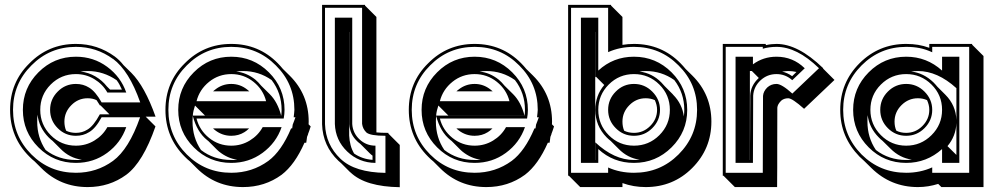

<svg xmlns="http://www.w3.org/2000/svg" viewBox="-20 -717 4151 799"><path d="M344.7 -421.4Q336.9 -421.4 329.6 -420.9Q322.3 -420.4 314.9 -419.4Q348.6 -415.5 377 -398.9Q405.3 -382.3 424.8 -357.4L438 -344.2H487.3Q482.4 -355 477.3 -364.7Q472.2 -374.5 465.3 -383.3Q438.5 -401.9 408.4 -411.6Q378.4 -421.4 344.7 -421.4ZM295.9 -51.3Q302.2 -51.3 308.3 -51.3Q314.5 -51.3 320.8 -52.2Q269 -59.6 231.9 -97.7L198.7 -130.9Q190.9 -136.7 182.1 -145.5Q142.1 -186.5 136.2 -239.7Q135.3 -232.9 135 -225.6Q134.8 -218.3 134.8 -210.9Q134.8 -144.5 169.9 -92.8Q223.6 -51.3 295.9 -51.3ZM248 -210.9Q248 -200.7 249.8 -191.2Q251.5 -181.6 255.4 -172.9Q273.4 -164.1 295.9 -164.1Q322.3 -164.1 343.8 -177.7Q368.7 -191.9 395.5 -241.2H435.5L397.9 -278.8H395.5Q391.6 -284.7 388.4 -290Q385.3 -295.4 381.8 -300.3Q365.7 -308.1 344.7 -308.1Q305.2 -308.1 276.9 -279.3Q248 -250.5 248 -210.9ZM124 -45.4Q113.3 -53.7 102.1 -65.4Q22 -145.5 22 -259.8Q22 -374.5 102.1 -453.1Q181.6 -534.2 295.9 -534.2Q341.3 -534.2 381.6 -521Q421.9 -507.8 457.5 -481.9Q467.3 -474.6 476.3 -465.8Q485.4 -457 494.1 -445.8L526.4 -414.1Q582.5 -357.9 627.4 -231.4H586.4L627 -190.9Q575.2 -41.5 505.4 10.3Q435.5 61.5 344.7 61.5Q231 61.5 151.9 -17.6ZM295.9 -39.1Q204.6 -39.1 139.9 -103.8Q75.2 -168.5 75.2 -259.8Q75.2 -351.1 139.9 -416Q204.6 -481 295.9 -481Q369.1 -481 426 -439Q482.9 -397 505.4 -332H426.8Q407.7 -366.2 372.8 -387.5Q337.9 -408.7 295.9 -408.7Q234.4 -408.7 190.9 -365.2Q147.5 -321.8 147.5 -259.8Q147.5 -198.2 190.9 -154.5Q234.4 -110.8 295.9 -110.8Q337.9 -110.8 372.8 -132.1Q407.7 -153.3 426.8 -188H505.4Q482.9 -122.6 426 -80.8Q369.1 -39.1 295.9 -39.1ZM295.9 2Q382.3 2 450.2 -47.4Q516.6 -96.2 563 -229H402.8Q377.9 -182.6 350.6 -167Q326.7 -151.9 295.9 -151.9Q251.5 -151.9 220.2 -183.6Q188.5 -215.3 188.5 -259.8Q188.5 -304.2 220.2 -335.9Q251.5 -367.7 295.9 -367.7Q326.7 -367.7 350.6 -352.5Q377 -336.9 402.8 -291H563.5Q517.1 -422.9 450.2 -472.2V-471.7Q381.3 -522 295.9 -522Q187 -522 110.8 -444.8Q34.2 -368.7 34.2 -259.8Q34.2 -150.9 110.8 -74.2Q187 2 295.9 2Z M942.4 -51.3Q948.7 -51.3 954.8 -51.3Q960.9 -51.3 967.3 -52.2Q926.8 -58.1 892.1 -85.9Q889.2 -88.4 886.5 -90.8Q883.8 -93.3 881.3 -95.7L846.7 -130.4Q843.8 -132.3 842.3 -133.8Q799.8 -167.5 782.2 -234.9Q781.7 -229 781.5 -223.1Q781.2 -217.3 781.2 -210.9Q781.2 -144.5 816.4 -92.8Q870.1 -51.3 942.4 -51.3ZM991.2 -421.4Q983.9 -421.4 976.8 -420.9Q969.7 -420.4 962.9 -419.4Q1006.3 -414.6 1042.5 -385.7Q1055.2 -375 1066.9 -360.4L1102.5 -325.2Q1135.3 -292.5 1149.9 -236.3H833L791.5 -277.8Q788.1 -267.6 785.6 -257.3Q783.2 -247.1 782.2 -235.8H1150.4Q1151.4 -242.7 1151.6 -248.5Q1151.9 -254.4 1151.9 -259.8Q1151.9 -329.6 1110.4 -383.8Q1057.1 -421.4 991.2 -421.4ZM770.5 -45.4Q759.8 -53.7 748.5 -65.4Q668.5 -145.5 668.5 -259.8Q668.5 -374.5 748.5 -453.1Q828.1 -534.2 942.4 -534.2Q1057.1 -534.2 1136.2 -453.6Q1141.6 -447.8 1147 -442.1Q1152.3 -436.5 1157.2 -430.2L1185.5 -402.3Q1264.6 -323.7 1264.6 -210.9Q1264.6 -207.5 1264.4 -204.8Q1264.2 -202.1 1264.2 -199.7L1272.9 -190.9Q1270 -181.2 1267.1 -173.3Q1264.2 -165.5 1261.7 -158.7H1262.2Q1261.2 -156.2 1260 -153.1Q1258.8 -149.9 1257.8 -147.5Q1257.3 -142.6 1256.1 -134.8Q1254.9 -127 1254.4 -123H1247.1Q1207 -31.7 1151.9 10.3Q1082 61.5 991.2 61.5Q877.4 61.5 798.3 -17.6ZM866.7 -336.9Q869.1 -339.4 871.1 -340.8Q873 -342.3 875.5 -344.2Q904.8 -367.7 942.4 -367.7Q979.5 -367.7 1008.8 -344.2Q1013.7 -340.3 1017.6 -336.9ZM997.1 -167Q973.1 -151.9 942.4 -151.9Q905.3 -151.9 875.5 -174.8H876Q870.6 -178.2 866.7 -182.6H1016.6Q1006.3 -172.4 997.1 -167ZM1087.4 -295.9Q1075.2 -344.2 1034.9 -376.5Q994.6 -408.7 942.4 -408.7Q890.1 -408.7 850.1 -376.5Q810.1 -344.2 797.9 -295.9ZM942.4 -39.1Q851.1 -39.1 786.4 -103.8Q721.7 -168.5 721.7 -259.8Q721.7 -351.1 786.4 -416Q851.1 -481 942.4 -481Q1033.7 -481 1098.9 -416Q1164.1 -351.1 1164.1 -259.8Q1164.1 -242.7 1160.6 -223.6H797.9Q810.1 -175.3 850.1 -143.1Q890.1 -110.8 942.4 -110.8Q984.4 -110.8 1019.3 -132.1Q1054.2 -153.3 1073.2 -188H1151.9Q1129.4 -122.6 1072.5 -80.8Q1015.6 -39.1 942.4 -39.1ZM942.4 2Q1028.8 2 1096.7 -47.4Q1151.4 -87.9 1191.4 -182.6H1195.8L1198.2 -198.7Q1200.7 -206.1 1203.9 -213.4Q1207 -220.7 1209.5 -229H1202.1Q1203.1 -238.8 1204.1 -246.6Q1205.1 -254.4 1205.1 -259.8Q1205.1 -368.7 1127.9 -444.8Q1051.8 -522 942.4 -522Q833.5 -522 757.3 -444.8Q680.7 -368.7 680.7 -259.8Q680.7 -150.9 757.3 -74.2Q833.5 2 942.4 2Z M1530.3 -69.3Q1524.4 -73.2 1517.6 -80.1L1479.5 -118.2Q1476.6 -120.6 1473.6 -122.8Q1470.7 -125 1467.8 -127.9Q1435.5 -157.7 1433.6 -200.7V-584H1433.1V-152.8Q1434.1 -131.8 1439 -113.3Q1443.8 -94.7 1453.6 -78.1Q1487.8 -54.7 1530.3 -51.8ZM1596.2 -161.1 1643.6 -113.8V62Q1573.2 61 1521.7 45.9Q1470.2 30.8 1438 0L1436.5 -1L1399.4 -38.1Q1393.6 -42.5 1388.2 -47.9Q1323.2 -109.9 1320.3 -199.7V-696.8H1499V-693.8L1546.4 -646.5V-166Q1556.2 -165 1568.6 -164.6Q1581.1 -164.1 1596.2 -164.1ZM1542.5 -39.1Q1474.1 -39.6 1425 -86.4Q1376 -133.3 1373.5 -201.2V-643.6H1445.8V-201.2Q1448.2 -163.1 1476.1 -137Q1503.9 -110.8 1542.5 -110.8ZM1584 -151.9Q1520 -151.9 1504.4 -166Q1489.3 -181.2 1486.8 -201.7V-684.6H1332.5V-200.2Q1335.4 -115.2 1396.5 -56.6Q1427.2 -27.3 1474.1 -12.9Q1521 1.5 1584 2.4Z M1955.1 -51.3Q1961.4 -51.3 1967.5 -51.3Q1973.6 -51.3 1980 -52.2Q1939.5 -58.1 1904.8 -85.9Q1901.9 -88.4 1899.2 -90.8Q1896.5 -93.3 1894 -95.7L1859.4 -130.4Q1856.4 -132.3 1855 -133.8Q1812.5 -167.5 1794.9 -234.9Q1794.4 -229 1794.2 -223.1Q1793.9 -217.3 1793.9 -210.9Q1793.9 -144.5 1829.1 -92.8Q1882.8 -51.3 1955.1 -51.3ZM2003.9 -421.4Q1996.6 -421.4 1989.5 -420.9Q1982.4 -420.4 1975.6 -419.4Q2019 -414.6 2055.2 -385.7Q2067.9 -375 2079.6 -360.4L2115.2 -325.2Q2147.9 -292.5 2162.6 -236.3H1845.7L1804.2 -277.8Q1800.8 -267.6 1798.3 -257.3Q1795.9 -247.1 1794.9 -235.8H2163.1Q2164.1 -242.7 2164.3 -248.5Q2164.6 -254.4 2164.6 -259.8Q2164.6 -329.6 2123 -383.8Q2069.8 -421.4 2003.9 -421.4ZM1783.2 -45.4Q1772.5 -53.7 1761.2 -65.4Q1681.2 -145.5 1681.2 -259.8Q1681.2 -374.5 1761.2 -453.1Q1840.8 -534.2 1955.1 -534.2Q2069.8 -534.2 2148.9 -453.6Q2154.3 -447.8 2159.7 -442.1Q2165 -436.5 2169.9 -430.2L2198.2 -402.3Q2277.3 -323.7 2277.3 -210.9Q2277.3 -207.5 2277.1 -204.8Q2276.9 -202.1 2276.9 -199.7L2285.6 -190.9Q2282.7 -181.2 2279.8 -173.3Q2276.9 -165.5 2274.4 -158.7H2274.9Q2273.9 -156.2 2272.7 -153.1Q2271.5 -149.9 2270.5 -147.5Q2270 -142.6 2268.8 -134.8Q2267.6 -127 2267.1 -123H2259.8Q2219.7 -31.7 2164.6 10.3Q2094.7 61.5 2003.9 61.5Q1890.1 61.5 1811 -17.6ZM1879.4 -336.9Q1881.8 -339.4 1883.8 -340.8Q1885.7 -342.3 1888.2 -344.2Q1917.5 -367.7 1955.1 -367.7Q1992.2 -367.7 2021.5 -344.2Q2026.4 -340.3 2030.3 -336.9ZM2009.8 -167Q1985.8 -151.9 1955.1 -151.9Q1918 -151.9 1888.2 -174.8H1888.7Q1883.3 -178.2 1879.4 -182.6H2029.3Q2019 -172.4 2009.8 -167ZM2100.1 -295.9Q2087.9 -344.2 2047.6 -376.5Q2007.3 -408.7 1955.1 -408.7Q1902.8 -408.7 1862.8 -376.5Q1822.8 -344.2 1810.5 -295.9ZM1955.1 -39.1Q1863.8 -39.1 1799.1 -103.8Q1734.4 -168.5 1734.4 -259.8Q1734.4 -351.1 1799.1 -416Q1863.8 -481 1955.1 -481Q2046.4 -481 2111.6 -416Q2176.8 -351.1 2176.8 -259.8Q2176.8 -242.7 2173.3 -223.6H1810.5Q1822.8 -175.3 1862.8 -143.1Q1902.8 -110.8 1955.1 -110.8Q1997.1 -110.8 2032 -132.1Q2066.9 -153.3 2085.9 -188H2164.6Q2142.1 -122.6 2085.2 -80.8Q2028.3 -39.1 1955.1 -39.1ZM1955.1 2Q2041.5 2 2109.4 -47.4Q2164.1 -87.9 2204.1 -182.6H2208.5L2210.9 -198.7Q2213.4 -206.1 2216.6 -213.4Q2219.7 -220.7 2222.2 -229H2214.8Q2215.8 -238.8 2216.8 -246.6Q2217.8 -254.4 2217.8 -259.8Q2217.8 -368.7 2140.6 -444.8Q2064.5 -522 1955.1 -522Q1846.2 -522 1770 -444.8Q1693.4 -368.7 1693.4 -259.8Q1693.4 -150.9 1770 -74.2Q1846.2 2 1955.1 2Z M2781.2 -322.8Q2819.3 -284.2 2825.7 -232.4Q2826.7 -239.3 2827.1 -246.1Q2827.6 -252.9 2827.6 -259.8Q2827.6 -329.6 2786.1 -383.8Q2732.9 -421.4 2667 -421.4Q2660.2 -421.4 2653.8 -420.9Q2647.5 -420.4 2641.1 -419.4Q2693.8 -412.6 2731.9 -374Q2739.3 -366.2 2746.1 -358.4L2780.3 -324.2H2779.8ZM2618.2 -51.3Q2624.5 -51.3 2630.4 -51.5Q2636.2 -51.8 2642.1 -52.2Q2591.3 -59.6 2554.2 -97.7L2521 -130.9Q2513.2 -136.7 2504.4 -145.5Q2481 -169.4 2469.2 -197.8Q2457.5 -226.1 2457.5 -259.8Q2457.5 -319.8 2494.6 -363.3L2460 -397.9L2457.5 -395.5V-584H2457V-51.3H2457.5V-124.5Q2535.6 -51.3 2618.2 -51.3ZM2618.2 -164.1Q2657.2 -164.1 2685.5 -192.4Q2714.4 -221.2 2714.4 -259.8Q2714.4 -271 2711.9 -280.8Q2709.5 -290.5 2705.1 -300.3Q2688 -308.1 2667 -308.1Q2627.4 -308.1 2599.1 -279.3Q2570.3 -250.5 2570.3 -210.9Q2570.3 -200.7 2572 -191.2Q2573.7 -181.6 2577.6 -172.9Q2595.7 -164.1 2618.2 -164.1ZM2570.3 -530.3Q2581.5 -532.2 2593.5 -533.2Q2605.5 -534.2 2618.2 -534.2Q2732.9 -534.2 2812 -453.6Q2817.4 -447.8 2822.8 -442.1Q2828.1 -436.5 2833 -430.2L2861.3 -402.3Q2940.4 -323.7 2940.4 -210.9Q2940.4 -97.7 2860.4 -17.6Q2781.2 61.5 2667 61.5Q2616.2 61.5 2570.3 44.9V61.5H2394.5L2347.2 14.2H2344.2V-696.8H2522.9V-693.8L2570.3 -646.5ZM2618.2 -39.1Q2532.2 -39.1 2469.7 -96.7V-39.1H2397.5V-643.6H2469.7V-423.3Q2532.2 -481 2618.2 -481Q2709.5 -481 2774.7 -416Q2839.8 -351.1 2839.8 -259.8Q2839.8 -168.5 2774.7 -103.8Q2709.5 -39.1 2618.2 -39.1ZM2618.2 -110.8Q2680.2 -110.8 2723.9 -154.5Q2767.6 -198.2 2767.6 -259.8Q2767.6 -321.8 2723.9 -365.2Q2680.2 -408.7 2618.2 -408.7Q2556.6 -408.7 2513.2 -365.2Q2469.7 -321.8 2469.7 -259.8Q2469.7 -198.2 2513.2 -154.5Q2556.6 -110.8 2618.2 -110.8ZM2618.2 -151.9Q2573.7 -151.9 2542.5 -183.6Q2510.7 -215.3 2510.7 -259.8Q2510.7 -304.2 2542.5 -335.9Q2573.7 -367.7 2618.2 -367.7Q2662.6 -367.7 2694.3 -335.9Q2726.6 -303.7 2726.6 -259.8Q2726.6 -215.8 2694.3 -183.6Q2662.6 -151.9 2618.2 -151.9ZM2618.2 2Q2727.5 2 2803.7 -74.2Q2880.9 -151.4 2880.9 -259.8Q2880.9 -368.7 2803.7 -444.8Q2727.5 -522 2618.2 -522Q2559.6 -522 2510.7 -500V-684.6H2356.4V2H2510.7V-20Q2559.6 2 2618.2 2Z M3294.4 -417.5Q3277.3 -421.4 3260.3 -421.4Q3253.9 -421.4 3247.8 -420.7Q3241.7 -419.9 3234.9 -418.9Q3256.3 -414.6 3276.4 -399.9ZM3100.6 -51.3H3101.1Q3101.1 -85 3101.1 -117.9Q3101.1 -150.9 3101.6 -184.1Q3101.6 -196.8 3101.6 -214.6Q3101.6 -232.4 3101.8 -251.2Q3102.1 -270 3102.1 -287.8Q3102.1 -305.7 3102.1 -318.8Q3103 -340.8 3111.8 -358.6Q3120.6 -376.5 3136.2 -391.1L3137.7 -392.6L3108.9 -421.4H3100.6ZM3404.8 -432.1 3452.6 -384.3 3326.2 -264.2Q3276.9 -308.1 3260.3 -308.1Q3241.2 -308.1 3229 -296.4H3229.5Q3222.7 -289.6 3219 -282.7Q3215.3 -275.9 3214.8 -269Q3214.8 -233.9 3214.6 -193.1Q3214.4 -152.3 3214.4 -109.4Q3214.4 -87.9 3214.4 -64.9Q3214.4 -42 3214.4 -19.8Q3214.4 2.4 3214.1 23.2Q3213.9 43.9 3213.9 61.5H3038.1L2990.7 14.2H2987.8V-534.2H3166.5V-531.2L3168 -529.3Q3189 -534.2 3211.4 -534.2Q3255.9 -534.2 3304 -509.5Q3352.1 -484.9 3405.8 -433.1ZM3276.9 -383.3Q3248.5 -408.7 3211.4 -408.7Q3172.9 -408.7 3144.8 -382.6Q3116.7 -356.4 3114.3 -318.8L3113.3 -39.1H3041V-481H3113.3V-449.2Q3156.2 -481 3211.4 -481Q3279.3 -481 3328.1 -433.6Q3328.6 -433.1 3329.1 -433.1ZM3388.2 -433.1Q3341.3 -478.5 3297.6 -500.2Q3253.9 -522 3211.4 -522Q3180.7 -522 3154.3 -514.2V-522H3000V2H3154.3Q3154.3 -32.7 3154.5 -74.2Q3154.8 -115.7 3154.8 -158.4Q3154.8 -201.2 3155 -242.4Q3155.3 -283.7 3155.3 -318.8V-317.9Q3156.7 -336.9 3172.9 -353Q3189 -367.7 3211.4 -367.7Q3232.9 -367.7 3277.3 -327.6Z M3960 -72.3V-205.1Q3958 -150.4 3922.9 -108.9ZM3751 -51.3Q3762.7 -51.3 3774.4 -52.7Q3724.1 -60.1 3686.5 -97.7L3652.3 -131.3Q3644 -137.7 3636.7 -145.5Q3597.2 -185.5 3590.8 -237.8Q3589.8 -231 3589.8 -224.4Q3589.8 -217.8 3589.8 -210.9Q3589.8 -144.5 3625 -92.8Q3678.7 -51.3 3751 -51.3ZM3914.1 -322.8Q3958 -278.8 3960 -217.3V-350.1Q3881.3 -421.4 3799.8 -421.4Q3792.5 -421.4 3785.4 -420.9Q3778.3 -420.4 3771.5 -419.4Q3823.7 -413.6 3864.7 -374Q3869.1 -369.6 3873 -365.2Q3877 -360.8 3880.9 -356ZM3751 -164.1Q3790 -164.1 3818.4 -192.4Q3847.2 -221.2 3847.2 -259.8Q3847.2 -271 3844.7 -280.8Q3842.3 -290.5 3837.9 -300.3Q3820.8 -308.1 3799.8 -308.1Q3760.3 -308.1 3731.4 -279.3Q3702.6 -250.5 3702.6 -210.9Q3702.6 -189.9 3710 -173.3Q3728 -164.1 3751 -164.1ZM3577.1 -46.4Q3566.9 -55.2 3556.6 -65.4Q3517.1 -106 3496.8 -154.1Q3476.6 -202.1 3476.6 -259.8Q3476.6 -373.5 3556.6 -453.6Q3637.2 -534.2 3751 -534.2Q3778.3 -534.2 3801.3 -530.3Q3824.2 -526.4 3847.2 -518.1V-534.2H4025.4V-531.2L4072.8 -483.9V61.5H3897.5L3884.3 48.3Q3863.8 54.7 3842.8 58.1Q3821.8 61.5 3799.8 61.5Q3687 61.5 3606.4 -17.6ZM3751 -39.1Q3659.7 -39.1 3595 -103.8Q3530.3 -168.5 3530.3 -259.8Q3530.3 -351.1 3595 -416Q3659.7 -481 3751 -481Q3836.4 -481 3900.4 -423.3V-481H3972.2V-39.1H3900.4V-96.7Q3836.4 -39.1 3751 -39.1ZM3751 -110.8Q3812.5 -110.8 3856.4 -154.5Q3900.4 -198.2 3900.4 -259.8Q3900.4 -321.8 3856.4 -365.2Q3812.5 -408.7 3751 -408.7Q3689.5 -408.7 3645.8 -365.2Q3602.1 -321.8 3602.1 -259.8Q3602.1 -198.2 3645.8 -154.5Q3689.5 -110.8 3751 -110.8ZM3751 -151.9Q3706.5 -151.9 3674.8 -183.6Q3643.1 -215.3 3643.1 -259.8Q3643.1 -304.2 3674.8 -335.9Q3706.5 -367.7 3751 -367.7Q3795.4 -367.7 3827.1 -335.9Q3859.4 -303.7 3859.4 -259.8Q3859.4 -215.8 3827.1 -183.6Q3795.4 -151.9 3751 -151.9ZM3751 2Q3809.6 2 3859.4 -20.5V2H4013.2V-522H3859.4V-499.5Q3833 -511.7 3807.4 -516.8Q3781.7 -522 3751 -522Q3642.6 -522 3565.4 -444.8Q3488.8 -368.2 3488.8 -259.8Q3488.8 -151.9 3565.4 -74.2Q3642.1 2 3751 2Z"/></svg>

Font: Gondrin
Style: Regular
Weight: 400
Designer: Peter Wiegel, original typeface by Carl Albert Fahrenwaldt 1901
Foundry: Peter Wiegel
Version: Version 1.000 2010 initial release